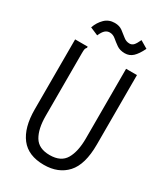

<svg xmlns="http://www.w3.org/2000/svg" viewBox="-199 -883 848 979"><g transform="rotate(30 225.0 -393.0)"><path d="M226 11Q134 11 89.5 -46.5Q45 -104 45 -211V-623H119V-616Q113 -610 111.5 -603Q110 -596 110 -579V-210Q110 -134 136 -90.5Q162 -47 227 -47Q293 -47 319 -91.5Q345 -136 345 -213V-623H409V-214Q409 -96 360 -42.5Q311 11 226 11ZM340 -789 384 -763Q365 -724 345.5 -706Q326 -688 299 -688Q270 -688 251 -701.5Q232 -715 216 -728.5Q200 -742 181 -742Q166 -742 154.5 -732Q143 -722 132 -697L85 -717Q97 -751 120.5 -774Q144 -797 179 -797Q206 -797 224.5 -783.5Q243 -770 259 -756.5Q275 -743 295 -743Q309 -743 318.5 -753Q328 -763 340 -789Z"/></g></svg>

Font: Inconsolata SemiCondensed
Style: Regular
Weight: 400
Width: 4
Monospace: yes
Designer: Raph Levien, Cyreal, Brenton Simpson
Foundry: Raph Levien, Cyreal, Google
Version: Version 3.000; ttfautohint (v1.8.2.53-6de2)